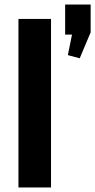

<svg xmlns="http://www.w3.org/2000/svg" viewBox="-20 -823 418 843"><path d="M204 -740V0H61V-740ZM378 -803V-681L330 -567L278 -581L314 -760L350 -671H266V-803Z"/></svg>

Font: Pathway Extreme Condensed
Style: Bold
Weight: 700
Width: 3
Version: Version 1.001;gftools[0.9.26]